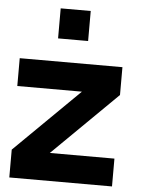

<svg xmlns="http://www.w3.org/2000/svg" viewBox="-55 -823 634 866"><g transform="rotate(5 262.5 -390.0)"><path d="M320.5 -644V-780H184.5V-644ZM485 0V-126H192.5L485 -414V-540H20V-414H312.5L20 -126V0Z"/></g></svg>

Font: Vela Sans ExtBd
Style: Regular
Weight: 800
Designer: Principal design: Mikhail Sharanda - project Manrope.
Design modification: Ravid Balaliev
Foundry: Mikhail Sharanda
Version: Version 1.001